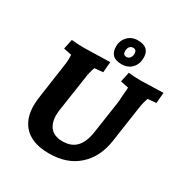

<svg xmlns="http://www.w3.org/2000/svg" viewBox="-209 -1090 1215 1268"><g transform="rotate(30 398.5 -455.5)"><path d="M142 -61Q96 -119 96 -209Q96 -237 100 -268L135 -512Q144 -566 144 -590Q144 -614 143 -623L82 -635L98 -710Q146 -705 193 -705L391 -710L384 -629L320 -623Q304 -578 300 -542L258 -260Q256 -243 256 -227Q256 -179 278 -144Q309 -99 378 -99Q447 -99 484 -140Q521 -181 532 -260L569 -512Q570 -520 577 -623L516 -635L532 -710Q580 -705 628 -705L797 -710L790 -629L726 -623Q712 -585 706 -542L666 -268Q647 -137 562.5 -61Q478 15 341 15Q204 15 142 -61ZM478 -926Q568 -926 568 -846Q568 -796 538.5 -765.5Q509 -735 462 -735Q415 -735 393.5 -756.5Q372 -778 372 -821Q372 -864 401.5 -895Q431 -926 478 -926ZM476 -868Q457 -868 448 -854.5Q439 -841 439 -823Q439 -793 465 -793Q483 -793 492.5 -806.5Q502 -820 502 -837Q502 -868 476 -868Z"/></g></svg>

Font: Andada
Style: Bold Italic
Weight: 700
Italic angle: -8.29999°
Designer: Carolina Giovagnoli
Foundry: Carolina Giovagnoli
Version: Version 1.003